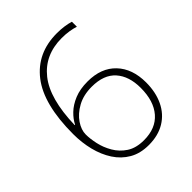

<svg xmlns="http://www.w3.org/2000/svg" viewBox="-205 -848 980 980"><g transform="rotate(-45 285.0 -358.0)"><path d="M65 -303Q65 -517 146 -621.5Q227 -726 370 -726Q398 -726 422.5 -722.5Q447 -719 466 -713V-677Q448 -683 423.5 -687Q399 -691 370 -691Q248 -691 178 -603.5Q108 -516 103 -330H106Q119 -357 145.5 -382.5Q172 -408 212 -424.5Q252 -441 307 -441Q405 -441 460 -383Q515 -325 515 -226Q515 -156 489.5 -102.5Q464 -49 415.5 -19.5Q367 10 299 10Q238 10 194 -15.5Q150 -41 121.5 -85Q93 -129 79 -185Q65 -241 65 -303ZM299 -25Q384 -25 430 -78Q476 -131 476 -226Q476 -310 433 -358.5Q390 -407 303 -407Q243 -407 199.5 -383Q156 -359 132.5 -324Q109 -289 109 -256Q109 -226 117.5 -186.5Q126 -147 147.5 -110Q169 -73 205.5 -49Q242 -25 299 -25Z"/></g></svg>

Font: Noto Sans Thai ExtraLight
Style: Regular
Weight: 200
Designer: Monotype Design Team
Foundry: Monotype Imaging Inc.
Version: Version 2.001; ttfautohint (v1.8.4.7-5d5b)